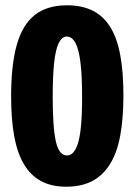

<svg xmlns="http://www.w3.org/2000/svg" viewBox="-20 -692 509 725"><path d="M230 13Q174 13 134.5 -8.5Q95 -30 70 -72.5Q45 -115 33.5 -178.5Q22 -242 22 -328Q22 -447 43.5 -523Q65 -599 111.5 -635.5Q158 -672 233 -672Q289 -672 329.5 -652Q370 -632 396 -590.5Q422 -549 434 -484.5Q446 -420 446 -332Q446 -245 434 -180Q422 -115 395.5 -72.5Q369 -30 328.5 -8.5Q288 13 230 13ZM233 -105Q252 -105 265 -128Q278 -151 284 -199Q290 -247 290 -324Q290 -404 284 -454.5Q278 -505 265 -529.5Q252 -554 232 -554Q214 -554 202 -530Q190 -506 184.5 -455.5Q179 -405 179 -326Q179 -268 182 -226Q185 -184 191 -157.5Q197 -131 207.5 -118Q218 -105 233 -105Z"/></svg>

Font: Bricolage Grotesque 72pt Condensed ExtraBold
Style: Regular
Weight: 800
Width: 3
Designer: Mathieu Triay
Foundry: Atelier Triay
Version: Version 1.001;gftools[0.9.33.dev8+g029e19f]